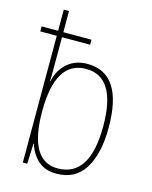

<svg xmlns="http://www.w3.org/2000/svg" viewBox="-116 -836 731 922"><g transform="rotate(15 250.0 -375.0)"><path d="M440 -268Q440 -538 263 -538Q203 -538 163.5 -503Q124 -468 112 -412H110Q111 -431 111 -457Q111 -483 111 -503V-630H251V-655H111V-760H85V-655H3V-630H85V0H107L111 -101H113Q128 -52 162.5 -21Q197 10 253 10Q349 10 394.5 -65.5Q440 -141 440 -268ZM111 -262Q111 -513 263 -513Q413 -513 413 -268Q413 -16 253 -16Q111 -16 111 -262Z"/></g></svg>

Font: Noto Sans Mono UI Condensed Thin
Style: Regular
Weight: 250
Width: 3
Designer: Monotype Design team
Foundry: Monotype Imaging Inc.
Version: 1.000